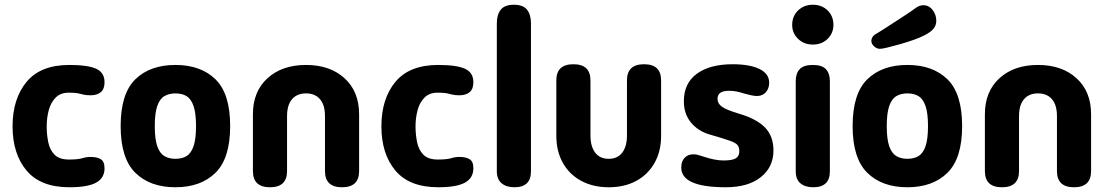

<svg xmlns="http://www.w3.org/2000/svg" viewBox="-20 -782 4684 810"><path d="M273 8Q151 8 92 -62.5Q33 -133 33 -249Q33 -365 92 -436.5Q151 -508 273 -508Q350 -508 385.5 -492Q421 -476 421 -435Q421 -406 405 -393Q389 -380 362 -380Q343 -380 332 -383Q321 -386 308.5 -388.5Q296 -391 270 -391Q235 -391 214.5 -370Q194 -349 185.5 -316.5Q177 -284 177 -249Q177 -215 183.5 -182.5Q190 -150 210 -129.5Q230 -109 271 -109Q309 -109 327 -114.5Q345 -120 362 -120Q389 -120 405 -110.5Q421 -101 421 -72Q421 -31 385.5 -11.5Q350 8 273 8Z M720 8Q613 8 551 -53Q489 -114 489 -250Q489 -387 551 -447.5Q613 -508 720 -508Q827 -508 889 -447.5Q951 -387 951 -250Q951 -114 889 -53Q827 8 720 8ZM720 -112Q748 -112 767 -123.5Q786 -135 796.5 -165Q807 -195 807 -250Q807 -305 796.5 -335Q786 -365 767 -376.5Q748 -388 720 -388Q693 -388 673.5 -376.5Q654 -365 643.5 -335Q633 -305 633 -250Q633 -195 643.5 -165Q654 -135 673.5 -123.5Q693 -112 720 -112Z M1119 8Q1047 8 1047 -60V-300Q1047 -396 1108.5 -452Q1170 -508 1271 -508Q1372 -508 1433.5 -452Q1495 -396 1495 -300V-60Q1495 8 1423 8Q1351 8 1351 -60V-292Q1351 -339 1330 -363.5Q1309 -388 1271 -388Q1233 -388 1212 -363.5Q1191 -339 1191 -292V-60Q1191 8 1119 8Z M1829 8Q1707 8 1648 -62.5Q1589 -133 1589 -249Q1589 -365 1648 -436.5Q1707 -508 1829 -508Q1906 -508 1941.5 -492Q1977 -476 1977 -435Q1977 -406 1961 -393Q1945 -380 1918 -380Q1899 -380 1888 -383Q1877 -386 1864.5 -388.5Q1852 -391 1826 -391Q1791 -391 1770.5 -370Q1750 -349 1741.5 -316.5Q1733 -284 1733 -249Q1733 -215 1739.5 -182.5Q1746 -150 1766 -129.5Q1786 -109 1827 -109Q1865 -109 1883 -114.5Q1901 -120 1918 -120Q1945 -120 1961 -110.5Q1977 -101 1977 -72Q1977 -31 1941.5 -11.5Q1906 8 1829 8Z M2220 -59Q2220 8 2150 8Q2116 8 2096 -9Q2076 -26 2076 -59V-684Q2076 -720 2092.5 -741Q2109 -762 2148 -762Q2187 -762 2203.5 -741Q2220 -720 2220 -684Z M2548 8Q2482 8 2432 -19Q2382 -46 2354.5 -95Q2327 -144 2327 -209V-443Q2327 -511 2399 -511Q2471 -511 2471 -443V-211Q2471 -164 2491 -138Q2511 -112 2548 -112Q2585 -112 2605 -138Q2625 -164 2625 -211V-443Q2625 -511 2697 -511Q2769 -511 2769 -443V-209Q2769 -144 2741.5 -95Q2714 -46 2664.5 -19Q2615 8 2548 8Z M3042 8Q2854 8 2854 -75Q2854 -101 2868 -116Q2882 -131 2905 -131Q2915 -131 2924.5 -128.5Q2934 -126 2962 -117Q2974 -113 2994 -109Q3014 -105 3033 -105Q3069 -105 3084 -114Q3099 -123 3099 -144Q3099 -161 3091 -170.5Q3083 -180 3057 -189Q3031 -198 2976 -214Q2926 -228 2895.5 -264.5Q2865 -301 2865 -355Q2865 -431 2920 -471Q2975 -511 3071 -511Q3143 -511 3184 -491Q3225 -471 3225 -433Q3225 -409 3211 -393Q3197 -377 3173 -377Q3163 -377 3149.5 -380Q3136 -383 3117 -388Q3103 -393 3087.5 -396Q3072 -399 3055 -399Q3007 -399 3007 -365Q3007 -345 3026 -331.5Q3045 -318 3099 -302Q3173 -280 3208 -243.5Q3243 -207 3243 -147Q3243 -77 3189.5 -34.5Q3136 8 3042 8Z M3409 -594Q3372 -594 3347 -618Q3322 -642 3322 -677Q3322 -714 3347 -738Q3372 -762 3409 -762Q3447 -762 3471.5 -738Q3496 -714 3496 -677Q3496 -642 3471.5 -618Q3447 -594 3409 -594ZM3481 -59Q3481 8 3411 8Q3377 8 3357 -8.5Q3337 -25 3337 -59V-440Q3337 -472 3353.5 -490Q3370 -508 3409 -508Q3448 -508 3464.5 -490Q3481 -472 3481 -440Z M3808 8Q3701 8 3639 -53Q3577 -114 3577 -250Q3577 -387 3639 -447.5Q3701 -508 3808 -508Q3915 -508 3977 -447.5Q4039 -387 4039 -250Q4039 -114 3977 -53Q3915 8 3808 8ZM3808 -112Q3836 -112 3855 -123.5Q3874 -135 3884.5 -165Q3895 -195 3895 -250Q3895 -305 3884.5 -335Q3874 -365 3855 -376.5Q3836 -388 3808 -388Q3781 -388 3761.5 -376.5Q3742 -365 3731.5 -335Q3721 -305 3721 -250Q3721 -195 3731.5 -165Q3742 -135 3761.5 -123.5Q3781 -112 3808 -112ZM3692 -576Q3679 -576 3667.5 -586.5Q3656 -597 3656 -610Q3656 -618 3661 -626Q3666 -634 3679 -641Q3683 -643 3701 -654.5Q3719 -666 3744.5 -682.5Q3770 -699 3797.5 -717Q3825 -735 3847 -751Q3855 -756 3862 -758Q3869 -760 3875 -760Q3899 -760 3914.5 -740Q3930 -720 3930 -694Q3930 -675 3918 -660.5Q3906 -646 3878 -632Q3861 -623 3833.5 -613.5Q3806 -604 3776.5 -595.5Q3747 -587 3724 -581.5Q3701 -576 3692 -576Z M4207 8Q4135 8 4135 -60V-300Q4135 -396 4196.5 -452Q4258 -508 4359 -508Q4460 -508 4521.5 -452Q4583 -396 4583 -300V-60Q4583 8 4511 8Q4439 8 4439 -60V-292Q4439 -339 4418 -363.5Q4397 -388 4359 -388Q4321 -388 4300 -363.5Q4279 -339 4279 -292V-60Q4279 8 4207 8Z"/></svg>

Font: Madimi One
Style: Regular
Weight: 400
Designer: Taurai Valerie Mtake, Mirko Velimirovic
Foundry: TaVaTake
Version: Version 1.000; ttfautohint (v1.8.4.7-5d5b)